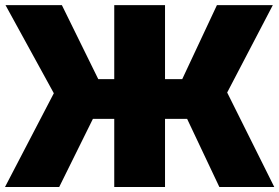

<svg xmlns="http://www.w3.org/2000/svg" viewBox="-20 -748 1117 768"><path d="M640.1 -727.5V-431.6H709L847.7 -727.5H1071.3L888.7 -377.9L1077.1 0H857.4L728.5 -272.5H640.1V0H437V-272.5H351.6L216.8 0H0L195.3 -375L2 -727.5H227.5L373 -431.6H437V-727.5Z"/></svg>

Font: Inter Display Black
Style: Regular
Weight: 900
Designer: Rasmus Andersson
Foundry: rsms
Version: Version 4.000;git-a52131595